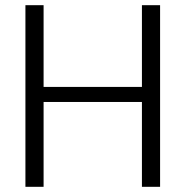

<svg xmlns="http://www.w3.org/2000/svg" viewBox="-20 -720 714 740"><path d="M527 0V-700H597V0ZM78 0V-700H148V0ZM132 -327V-385H547V-327Z"/></svg>

Font: DM Sans 16pt Light
Style: Regular
Weight: 300
Version: Version 4.004;gftools[0.9.30]